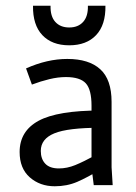

<svg xmlns="http://www.w3.org/2000/svg" viewBox="-20 -649 478 673"><path d="M210.9 -378.9Q183.6 -378.9 153.3 -371.6Q123 -364.3 91.8 -352.5L71.3 -409.2Q145.5 -442.4 215.8 -442.4Q292 -442.4 331.5 -406.2Q371.1 -370.1 371.1 -292V-62.5L375 0H308.6L300.8 -62.5V-278.3Q300.8 -335 280.8 -356.9Q260.7 -378.9 210.9 -378.9ZM123 -120.1Q123 -91.8 138.7 -75.2Q154.3 -58.6 186.5 -58.6Q214.8 -58.6 243.7 -70.3Q272.5 -82 317.4 -106.4L321.3 -108.4L336.9 -57.6Q335.9 -57.6 335 -56.6Q287.1 -27.3 251 -11.7Q214.8 3.9 171.9 3.9Q120.1 3.9 84.5 -27.3Q48.8 -58.6 48.8 -116.2Q48.8 -189.5 115.2 -225.6Q181.6 -261.7 333 -261.7V-201.2Q217.8 -201.2 170.4 -181.6Q123 -162.1 123 -120.1ZM95.7 -628.9H157.2Q156.2 -591.8 173.8 -572.3Q191.4 -552.7 222.7 -552.7Q253.9 -552.7 271.5 -572.3Q289.1 -591.8 288.1 -628.9H349.6Q350.6 -561.5 316.9 -525.9Q283.2 -490.2 222.7 -490.2Q162.1 -490.2 128.4 -525.9Q94.7 -561.5 95.7 -628.9Z"/></svg>

Font: Sudo Var
Style: Regular
Weight: 400
Monospace: yes
Designer: Jens Kutilek
Foundry: Jens Kutilek
Version: Version 0.065;FEAKit 1.0